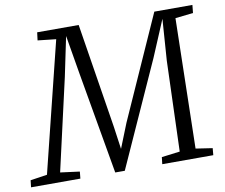

<svg xmlns="http://www.w3.org/2000/svg" viewBox="-113 -842 1101 941"><g transform="rotate(-10 438.0 -371.5)"><path d="M-32.5 0 -28.5 -34.5 55 -47 215 -693.5 124 -703.5 129 -743H335.5L418.5 -222.5L434.5 -109L483 -230.5L712 -743H901.5L897.5 -703.5L808.5 -693.5L794.5 -47L877.5 -34.5L874.5 0H620.5L624.5 -34.5L715.5 -46L730.5 -496L745 -701.5L668.5 -520L434 0H386.5L298 -508L265.5 -700.5L224.5 -504L120.5 -47L216.5 -34.5L213 0Z"/></g></svg>

Font: Merriweather 20pt Light
Style: Italic
Weight: 300
Italic angle: -7.8°
Version: Version 2.101